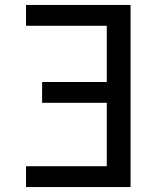

<svg xmlns="http://www.w3.org/2000/svg" viewBox="-20 -755 640 775"><path d="M85 0V-84H411V-340H150V-424H411V-651H85V-735H507V0Z"/></svg>

Font: Iosevka Fixed Curly Md Ex
Style: Regular
Weight: 500
Width: 7
Monospace: yes
Designer: Belleve Invis
Foundry: Belleve Invis
Version: Version 30.1.2